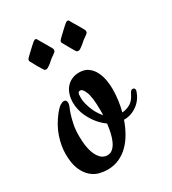

<svg xmlns="http://www.w3.org/2000/svg" viewBox="-148 -563 573 641"><g transform="rotate(-30 138.5 -242.0)"><path d="M103 -34.7Q114.7 -34.7 123.5 -42.5Q132.3 -50.3 138.4 -63Q144.5 -75.7 148.4 -92.5Q152.3 -109.4 154.3 -127.4Q140.1 -137.2 126.7 -152.8Q113.3 -168.5 102.5 -190.9Q96.2 -204.1 93.3 -218Q90.3 -231.9 90.3 -244.6Q90.3 -260.7 94.7 -274.9Q99.1 -289.1 107.7 -299.3Q116.2 -309.6 128.9 -315.7Q141.6 -321.8 158.2 -321.8Q179.2 -321.8 192.6 -311.8Q206.1 -301.8 213.9 -286.4Q221.7 -271 224.9 -252.9Q228 -234.9 228 -219.2Q228 -198.7 225.3 -177.2Q222.7 -155.8 216.8 -133.8Q234.9 -135.3 249 -143.8Q263.2 -152.3 272.9 -172.9Q278.8 -185.1 285.2 -185.1Q288.6 -185.1 291.3 -183.1Q293.9 -181.2 293.9 -176.8Q293.9 -173.3 292.5 -169.9Q282.7 -142.1 260 -126Q237.3 -109.9 209.5 -109.9Q201.2 -85.9 189.2 -64.7Q177.2 -43.5 161.1 -27.3Q145 -11.2 124.5 -2Q104 7.3 79.1 7.3Q65.9 7.3 49.3 3.4Q32.7 -0.5 18.1 -12.9Q3.4 -25.4 -6.6 -48.1Q-16.6 -70.8 -16.6 -108.4Q-16.6 -139.2 -5.1 -173.3Q6.3 -207.5 33.2 -241.2Q43.5 -253.9 52 -259.3Q60.5 -264.6 65.9 -264.6Q76.7 -264.6 76.7 -251.5Q76.7 -245.6 72.8 -236.8Q68.8 -228 64.5 -214.4Q60.1 -200.7 56.2 -181.9Q52.2 -163.1 52.2 -137.7Q52.2 -88.9 66.2 -61.8Q80.1 -34.7 103 -34.7ZM157.2 -178.2Q157.2 -228 147.9 -249.8Q138.7 -271.5 127.4 -267.1Q122.6 -265.1 121.8 -258.3Q121.1 -251.5 121.1 -245.1Q121.1 -234.4 124 -222.7Q127 -210.9 131.6 -199.2Q136.2 -187.5 142.8 -177Q149.4 -166.5 156.7 -157.7Q157.2 -163.1 157.2 -168Q157.2 -172.9 157.2 -178.2ZM122.6 -435.1Q124 -432.1 124 -429.2Q124 -424.3 120.8 -421.6Q117.7 -418.9 112.8 -415.5Q101.6 -408.2 95.5 -402.3Q89.4 -396.5 83 -392.1Q78.6 -388.7 75.4 -387Q72.3 -385.3 68.4 -385.3Q63.5 -385.3 60.8 -389.6Q58.1 -394 54.2 -400.4Q48.8 -408.7 44.2 -417.7Q39.6 -426.8 36.6 -431.6Q35.2 -434.1 34.2 -436Q33.2 -438 33.2 -440.4Q33.2 -444.3 37.6 -448.7Q39.6 -450.7 45.4 -456.3Q51.3 -461.9 58.1 -468.3Q64.9 -474.6 70.8 -480Q76.7 -485.4 78.6 -486.8Q80.6 -488.3 82.8 -489.5Q85 -490.7 87.4 -490.7Q91.3 -490.7 92.8 -486.8Q93.8 -484.4 98.4 -476.8Q103 -469.2 108.2 -460.4Q113.3 -451.7 117.4 -444.3Q121.6 -437 122.6 -435.1ZM246.6 -435.1Q248 -432.1 248 -429.2Q248 -424.3 244.9 -421.6Q241.7 -418.9 236.8 -415.5Q225.6 -408.2 219.5 -402.3Q213.4 -396.5 207 -392.1Q202.6 -388.7 199.5 -387Q196.3 -385.3 192.4 -385.3Q187.5 -385.3 184.8 -389.6Q182.1 -394 178.2 -400.4Q172.9 -408.7 168.2 -417.7Q163.6 -426.8 160.6 -431.6Q159.2 -434.1 158.2 -436Q157.2 -438 157.2 -440.4Q157.2 -444.3 161.6 -448.7Q163.6 -450.7 169.4 -456.3Q175.3 -461.9 182.1 -468.3Q189 -474.6 194.8 -480Q200.7 -485.4 202.6 -486.8Q204.6 -488.3 206.8 -489.5Q209 -490.7 211.4 -490.7Q215.3 -490.7 216.8 -486.8Q217.8 -484.4 222.4 -476.8Q227.1 -469.2 232.2 -460.4Q237.3 -451.7 241.5 -444.3Q245.6 -437 246.6 -435.1Z"/></g></svg>

Font: Engagement
Style: Regular
Weight: 400
Designer: Astigmatic (AOETI)
Foundry: Astigmatic (AOETI)
Version: Version 1.000